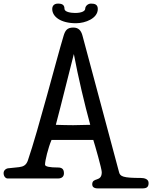

<svg xmlns="http://www.w3.org/2000/svg" viewBox="-48 -991 845 1066"><path d="M410 -793C402 -823 387 -838 359 -838C325 -838 314 -822 305 -792C266 -663 164 -267 107 -101C98 -74 82 -66 58 -63C52 -62 6 -57 1 -57C-12 -57 -28 -47 -28 -30C-28 -12 -17 0 -5 0H273C299 0 307 -14 307 -29C307 -53 295 -61 274 -61C228 -61 202 -66 202 -77C202 -99 219 -169 238 -214H470C479 -186 517 -54 517 -35C517 22 464 -9 464 33C464 44 471 55 495 55H742C765 55 777 49 777 25C777 2 752 -3 733 -3C636 -3 619 -11 613 -35ZM362 -691C386 -563 421 -415 453 -298C429 -297 382 -296 358 -296C317 -296 303 -297 262 -298C291 -406 343 -619 362 -691ZM495 -941C495 -967 477 -971 457 -971C440 -971 425 -957 425 -942C425 -931 408 -919 369 -919C344 -919 310 -925 310 -942C310 -964 297 -971 274 -971C252 -971 242 -958 242 -941C242 -899 288 -862 374 -862C426 -862 495 -889 495 -941Z"/></svg>

Font: Life Savers
Style: ExtraBold
Weight: 800
Designer: Pablo Impallari, Rodrigo Fuenzalida, Brenda Gallo
Foundry: Pablo Impallari, Rodrigo Fuenzalida, Brenda Gallo
Version: Version 3.000